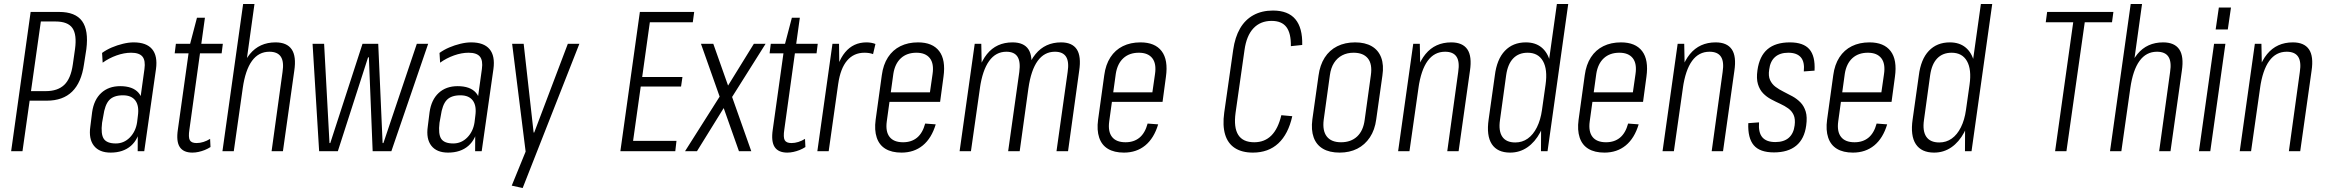

<svg xmlns="http://www.w3.org/2000/svg" viewBox="-20 -760 11688 965"><path d="M134 -700H277Q359 -700 392.5 -654Q426 -608 414 -513L402 -436Q389 -345 342.5 -299.5Q296 -254 215 -254H126L132 -302H210Q270 -302 303 -333.5Q336 -365 346 -436L357 -513Q367 -586 344 -619Q321 -652 259 -652H172L187 -664L93 0H36Z M673 -175 706 -413Q712 -456 696 -475.5Q680 -495 639 -495Q604 -495 566 -481.5Q528 -468 496 -445L493 -494Q515 -510 542 -521.5Q569 -533 598 -540Q627 -547 652 -547Q716 -547 744.5 -513Q773 -479 764 -413L705 0H672ZM536 7Q479 7 452 -27.5Q425 -62 434 -124L443 -196Q452 -259 489 -293Q526 -327 584 -327Q647 -327 676 -294Q705 -261 696 -198L686 -125Q677 -61 638 -27Q599 7 536 7ZM562 -39Q603 -39 632.5 -69Q662 -99 669 -145L673 -178Q680 -228 660.5 -254.5Q641 -281 598 -281Q552 -281 529.5 -257.5Q507 -234 499 -176L493 -143Q486 -86 501.5 -62.5Q517 -39 562 -39Z M947 7Q902 7 883.5 -21Q865 -49 874 -109L933 -530L970 -671H1010L932 -109Q926 -70 934 -55.5Q942 -41 968 -41Q985 -41 1002.5 -46.5Q1020 -52 1036 -62L1038 -21Q1024 -12 1009 -6Q994 0 978 3.5Q962 7 947 7ZM864 -540H1100L1094 -492H858Z M1400 -398Q1408 -450 1391.5 -475Q1375 -500 1334 -500Q1280 -500 1246.5 -454Q1213 -408 1200 -317L1163 -251L1171 -311Q1187 -429 1235.5 -488Q1284 -547 1365 -547Q1422 -547 1446 -512Q1470 -477 1459 -404L1402 0H1345ZM1202 -740H1259L1206 -359L1155 0H1098Z M1551 -540H1609L1636 -41H1640L1802 -540H1881L1903 -41H1907L2075 -540H2132L1947 0H1853L1834 -472H1830L1678 0H1584Z M2369 -175 2402 -413Q2408 -456 2392 -475.5Q2376 -495 2335 -495Q2300 -495 2262 -481.5Q2224 -468 2192 -445L2189 -494Q2211 -510 2238 -521.5Q2265 -533 2294 -540Q2323 -547 2348 -547Q2412 -547 2440.5 -513Q2469 -479 2460 -413L2401 0H2368ZM2232 7Q2175 7 2148 -27.5Q2121 -62 2130 -124L2139 -196Q2148 -259 2185 -293Q2222 -327 2280 -327Q2343 -327 2372 -294Q2401 -261 2392 -198L2382 -125Q2373 -61 2334 -27Q2295 7 2232 7ZM2258 -39Q2299 -39 2328.5 -69Q2358 -99 2365 -145L2369 -178Q2376 -228 2356.5 -254.5Q2337 -281 2294 -281Q2248 -281 2225.5 -257.5Q2203 -234 2195 -176L2189 -143Q2182 -86 2197.5 -62.5Q2213 -39 2258 -39Z M2552 173 2632 -23 2624 19 2554 -540H2612L2662 -94H2665L2834 -540H2892L2607 185Z M3149 -52H3380L3374 0H3098L3196 -700H3469L3462 -648H3233L3252 -690L3204 -347L3194 -373H3410L3403 -325H3187L3204 -351L3156 -10Z M3503 -540H3565L3756 0H3694ZM3603 -284 3649 -268 3483 0H3423ZM3606 -276 3769 -540H3828L3651 -259Z M3937 7Q3892 7 3873.5 -21Q3855 -49 3864 -109L3923 -530L3960 -671H4000L3922 -109Q3916 -70 3924 -55.5Q3932 -41 3958 -41Q3975 -41 3992.5 -46.5Q4010 -52 4026 -62L4028 -21Q4014 -12 3999 -6Q3984 0 3968 3.5Q3952 7 3937 7ZM3854 -540H4090L4084 -492H3848Z M4164 -540H4197L4199 -382L4145 0H4088ZM4173 -352Q4186 -447 4227.5 -497Q4269 -547 4335 -547Q4347 -547 4358.5 -545Q4370 -543 4380 -539L4368 -488Q4350 -495 4325 -495Q4271 -495 4237.5 -455.5Q4204 -416 4193 -339Z M4511 7Q4462 7 4430.5 -12Q4399 -31 4386.5 -68.5Q4374 -106 4381 -158L4412 -382Q4419 -435 4443 -472Q4467 -509 4505.5 -528Q4544 -547 4594 -547Q4667 -547 4700.5 -503Q4734 -459 4722 -374L4705 -248H4440L4447 -296H4664L4649 -262L4667 -387Q4675 -440 4653.5 -467.5Q4632 -495 4586 -495Q4538 -495 4508 -467.5Q4478 -440 4470 -389L4437 -150Q4430 -99 4451 -72Q4472 -45 4519 -45Q4561 -45 4589 -68Q4617 -91 4630 -139L4683 -135Q4662 -65 4618 -29Q4574 7 4511 7Z M5346 -398Q5354 -450 5338 -475Q5322 -500 5282 -500Q5229 -500 5195.5 -454Q5162 -408 5149 -317L5112 -251L5119 -311Q5136 -429 5184.5 -488Q5233 -547 5313 -547Q5369 -547 5392 -512Q5415 -477 5404 -404L5348 0H5290ZM4879 -540H4912L4915 -386L4860 0H4803ZM5103 -398Q5110 -450 5094 -475Q5078 -500 5038 -500Q4985 -500 4951.5 -453.5Q4918 -407 4905 -317L4868 -251L4876 -311Q4893 -429 4940.5 -488Q4988 -547 5069 -547Q5126 -547 5149 -512Q5172 -477 5161 -404L5105 0H5047Z M5629 7Q5580 7 5548.5 -12Q5517 -31 5504.5 -68.5Q5492 -106 5499 -158L5530 -382Q5537 -435 5561 -472Q5585 -509 5623.5 -528Q5662 -547 5712 -547Q5785 -547 5818.5 -503Q5852 -459 5840 -374L5823 -248H5558L5565 -296H5782L5767 -262L5785 -387Q5793 -440 5771.5 -467.5Q5750 -495 5704 -495Q5656 -495 5626 -467.5Q5596 -440 5588 -389L5555 -150Q5548 -99 5569 -72Q5590 -45 5637 -45Q5679 -45 5707 -68Q5735 -91 5748 -139L5801 -135Q5780 -65 5736 -29Q5692 7 5629 7Z M6277 7Q6222 7 6186.5 -16Q6151 -39 6137.5 -84Q6124 -129 6133 -194L6178 -509Q6187 -573 6212.5 -617Q6238 -661 6280 -684Q6322 -707 6378 -707Q6454 -707 6490.5 -663.5Q6527 -620 6525 -534L6468 -528Q6469 -593 6445.5 -624Q6422 -655 6371 -655Q6315 -655 6280 -618Q6245 -581 6235 -509L6190 -193Q6180 -119 6203.5 -82Q6227 -45 6284 -45Q6336 -45 6370 -79Q6404 -113 6420 -181L6475 -176Q6455 -86 6405 -39.5Q6355 7 6277 7Z M6713 7Q6662 7 6629 -12.5Q6596 -32 6582.5 -69.5Q6569 -107 6576 -160L6607 -380Q6614 -433 6638 -470.5Q6662 -508 6701 -527.5Q6740 -547 6791 -547Q6841 -547 6874.5 -527.5Q6908 -508 6922 -470.5Q6936 -433 6928 -380L6897 -160Q6890 -107 6865 -69.5Q6840 -32 6801.5 -12.5Q6763 7 6713 7ZM6720 -45Q6770 -45 6801 -74Q6832 -103 6839 -158L6870 -382Q6878 -438 6855 -466.5Q6832 -495 6783 -495Q6751 -495 6726 -482Q6701 -469 6685 -444Q6669 -419 6664 -382L6633 -158Q6626 -103 6648.5 -74Q6671 -45 6720 -45Z M7309 -398Q7317 -450 7300.5 -475Q7284 -500 7243 -500Q7189 -500 7155.5 -454Q7122 -408 7109 -317L7072 -251L7080 -311Q7096 -429 7144.5 -488Q7193 -547 7274 -547Q7331 -547 7355 -512Q7379 -477 7368 -404L7311 0H7254ZM7083 -540H7116L7119 -386L7064 0H7007Z M7570 7Q7506 7 7478 -35.5Q7450 -78 7462 -160L7493 -380Q7503 -462 7543.5 -504.5Q7584 -547 7649 -547Q7697 -547 7728 -521.5Q7759 -496 7771 -448.5Q7783 -401 7773 -334L7756 -209Q7747 -143 7721 -94.5Q7695 -46 7656.5 -19.5Q7618 7 7570 7ZM7596 -44Q7631 -44 7658.5 -63.5Q7686 -83 7704.5 -120Q7723 -157 7730 -207L7748 -334Q7759 -411 7735 -453Q7711 -495 7658 -495Q7613 -495 7585.5 -466.5Q7558 -438 7550 -382L7519 -157Q7511 -102 7530.5 -73Q7550 -44 7596 -44ZM7726 -177 7805 -740H7862L7758 0H7725Z M8044 7Q7995 7 7963.5 -12Q7932 -31 7919.5 -68.5Q7907 -106 7914 -158L7945 -382Q7952 -435 7976 -472Q8000 -509 8038.5 -528Q8077 -547 8127 -547Q8200 -547 8233.5 -503Q8267 -459 8255 -374L8238 -248H7973L7980 -296H8197L8182 -262L8200 -387Q8208 -440 8186.5 -467.5Q8165 -495 8119 -495Q8071 -495 8041 -467.5Q8011 -440 8003 -389L7970 -150Q7963 -99 7984 -72Q8005 -45 8052 -45Q8094 -45 8122 -68Q8150 -91 8163 -139L8216 -135Q8195 -65 8151 -29Q8107 7 8044 7Z M8638 -398Q8646 -450 8629.5 -475Q8613 -500 8572 -500Q8518 -500 8484.5 -454Q8451 -408 8438 -317L8401 -251L8409 -311Q8425 -429 8473.5 -488Q8522 -547 8603 -547Q8660 -547 8684 -512Q8708 -477 8697 -404L8640 0H8583ZM8412 -540H8445L8448 -386L8393 0H8336Z M8896 6Q8825 6 8794.5 -30Q8764 -66 8767 -141L8821 -145Q8817 -94 8837.5 -70Q8858 -46 8903 -46Q8946 -46 8970.5 -67.5Q8995 -89 9000 -130Q9004 -162 8995 -182Q8986 -202 8968 -215Q8950 -228 8927 -238.5Q8904 -249 8881.5 -261Q8859 -273 8841.5 -291Q8824 -309 8815.5 -337Q8807 -365 8813 -407Q8823 -478 8863.5 -512.5Q8904 -547 8976 -547Q9044 -547 9074 -512.5Q9104 -478 9100 -405L9046 -401Q9051 -449 9031 -472Q9011 -495 8968 -495Q8926 -495 8901.5 -473.5Q8877 -452 8872 -410Q8867 -378 8876.5 -357.5Q8886 -337 8904 -323.5Q8922 -310 8944.5 -299Q8967 -288 8989.5 -275.5Q9012 -263 9029.5 -245Q9047 -227 9055.5 -199.5Q9064 -172 9058 -129Q9049 -62 9008 -28Q8967 6 8896 6Z M9293 7Q9244 7 9212.5 -12Q9181 -31 9168.5 -68.5Q9156 -106 9163 -158L9194 -382Q9201 -435 9225 -472Q9249 -509 9287.5 -528Q9326 -547 9376 -547Q9449 -547 9482.5 -503Q9516 -459 9504 -374L9487 -248H9222L9229 -296H9446L9431 -262L9449 -387Q9457 -440 9435.5 -467.5Q9414 -495 9368 -495Q9320 -495 9290 -467.5Q9260 -440 9252 -389L9219 -150Q9212 -99 9233 -72Q9254 -45 9301 -45Q9343 -45 9371 -68Q9399 -91 9412 -139L9465 -135Q9444 -65 9400 -29Q9356 7 9293 7Z M9701 7Q9637 7 9609 -35.5Q9581 -78 9593 -160L9624 -380Q9634 -462 9674.5 -504.5Q9715 -547 9780 -547Q9828 -547 9859 -521.5Q9890 -496 9902 -448.5Q9914 -401 9904 -334L9887 -209Q9878 -143 9852 -94.5Q9826 -46 9787.5 -19.5Q9749 7 9701 7ZM9727 -44Q9762 -44 9789.5 -63.5Q9817 -83 9835.5 -120Q9854 -157 9861 -207L9879 -334Q9890 -411 9866 -453Q9842 -495 9789 -495Q9744 -495 9716.5 -466.5Q9689 -438 9681 -382L9650 -157Q9642 -102 9661.5 -73Q9681 -44 9727 -44ZM9857 -177 9936 -740H9993L9889 0H9856Z M10602 -700 10595 -648H10429L10463 -683L10366 0H10309L10405 -683L10426 -648H10262L10269 -700Z M10887 -398Q10895 -450 10878.5 -475Q10862 -500 10821 -500Q10767 -500 10733.5 -454Q10700 -408 10687 -317L10650 -251L10658 -311Q10674 -429 10722.5 -488Q10771 -547 10852 -547Q10909 -547 10933 -512Q10957 -477 10946 -404L10889 0H10832ZM10689 -740H10746L10693 -359L10642 0H10585Z M11165 -540 11089 0H11032L11108 -540ZM11193 -722 11177 -612H11116L11132 -722Z M11539 -398Q11547 -450 11530.5 -475Q11514 -500 11473 -500Q11419 -500 11385.5 -454Q11352 -408 11339 -317L11302 -251L11310 -311Q11326 -429 11374.5 -488Q11423 -547 11504 -547Q11561 -547 11585 -512Q11609 -477 11598 -404L11541 0H11484ZM11313 -540H11346L11349 -386L11294 0H11237Z"/></svg>

Font: Pathway Extreme Condensed Thin
Style: Italic
Weight: 250
Width: 3
Italic angle: -8°
Version: Version 1.001;gftools[0.9.26]